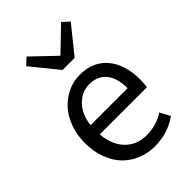

<svg xmlns="http://www.w3.org/2000/svg" viewBox="-224 -839 943 943"><g transform="rotate(-45 248.0 -367.0)"><path d="M277.8 12.2Q229 12.2 186.8 -5.4Q144.5 -22.9 113.3 -54.9Q82 -86.9 64 -135.5Q45.9 -184.1 45.9 -243.2Q45.9 -300.8 64.5 -349.6Q83 -398.4 113.5 -430.4Q144 -462.4 183.1 -480.2Q222.2 -498 264.2 -498Q356.4 -498 407.7 -437Q459 -376 459 -270Q459 -242.7 455.1 -221.2H127.9Q133.3 -145.5 176.5 -100.3Q219.7 -55.2 288.1 -55.2Q356.9 -55.2 410.2 -90.8L439 -38.1Q368.2 12.2 277.8 12.2ZM127.9 -285.2H384.8Q384.8 -356.4 353.5 -394.3Q322.3 -432.1 266.1 -432.1Q213.4 -432.1 174.3 -392.3Q135.3 -352.5 127.9 -285.2ZM222.2 -574.2 108.9 -713.9 144 -746.1 262.2 -632.8H266.1L383.8 -746.1L418.9 -713.9L306.2 -574.2Z"/></g></svg>

Font: Source Sans Pro
Style: Regular
Weight: 400
Designer: Paul D. Hunt
Foundry: Adobe Systems Incorporated
Version: Version 3.006;hotconv 1.0.111;makeotfexe 2.5.65597